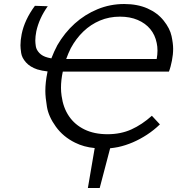

<svg xmlns="http://www.w3.org/2000/svg" viewBox="-20 -730 901 957"><path d="M418 207 452 8Q398 3 354 -19Q295 -48 258.5 -98.5Q222 -149 214 -197.5Q206 -246 206 -276Q206 -320 216 -368Q216 -371 217 -374Q189 -377 166 -384Q130 -396 109.5 -419Q89 -442 85.5 -466Q82 -490 82 -504Q82 -530 88 -560Q95 -595 111.5 -630.5Q128 -666 154 -701L218 -699Q196 -668 182 -637Q168 -606 161 -574Q156 -548 156 -528Q156 -517 158.5 -499.5Q161 -482 176 -466Q191 -450 218 -443Q227 -441 236 -439Q249 -473 266 -505Q302 -567 352.5 -612.5Q403 -658 466 -684Q529 -710 599 -710Q665 -710 715 -688Q765 -666 796 -627Q827 -588 835 -550.5Q843 -513 843 -487Q843 -458 837 -428Q834 -413 830.5 -399.5Q827 -386 822 -373H293Q284 -331 284 -293Q284 -272 287 -252Q295 -193 324 -150.5Q353 -108 401.5 -84.5Q450 -61 516 -61Q582 -61 635 -85Q688 -109 737 -153L777 -110Q747 -81 712.5 -58.5Q678 -36 642 -20.5Q606 -5 569 3Q549 7 529 9L477 207ZM333 -490Q320 -464 310 -436H761Q765 -458 765 -478Q765 -498 761 -516Q753 -556 729 -585Q705 -614 666.5 -630.5Q628 -647 578 -647Q524 -647 478 -627.5Q432 -608 395.5 -573Q359 -538 333 -490Z"/></svg>

Font: Isabella Sans
Style: Italic
Weight: 400
Italic angle: -12°
Designer: Christian Thalmann (Catharsis Fonts), Cristiano Sobral
Foundry: The Isabella Sans Project Authors
Version: Version 2.026; ttfautohint (v1.8.4.7-5d5b-dirty)